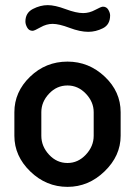

<svg xmlns="http://www.w3.org/2000/svg" viewBox="-20 -720 527 748"><path d="M36 -191V-283Q36 -362 97 -421Q158 -480 243 -480Q326 -480 388 -421.5Q450 -363 450 -283V-191Q450 -113 387.5 -52.5Q325 8 243 8Q160 8 98 -52Q36 -112 36 -191ZM79 -636Q79 -670 108 -685Q137 -700 166 -700Q194 -700 235.5 -684.5Q277 -669 304 -669Q328 -669 351 -681.5Q374 -694 381 -694Q395 -694 402 -682Q409 -670 409 -660Q409 -624 381 -610Q353 -596 324 -596Q292 -596 251 -611.5Q210 -627 185 -627Q161 -627 137.5 -613.5Q114 -600 107 -600Q93 -600 86 -612.5Q79 -625 79 -636ZM141 -191Q141 -150 171 -117.5Q201 -85 243 -85Q284 -85 314.5 -117.5Q345 -150 345 -191V-283Q345 -323 314.5 -355Q284 -387 243 -387Q201 -387 171 -355Q141 -323 141 -283Z"/></svg>

Font: TerminalDosisSemiBold
Style: Bold
Weight: 600
Designer: EdgarTolentino, PabloImpallari, IginoMarini
Foundry: EdgarTolentino, PabloImpallari, IginoMarini
Version: Version 1.006